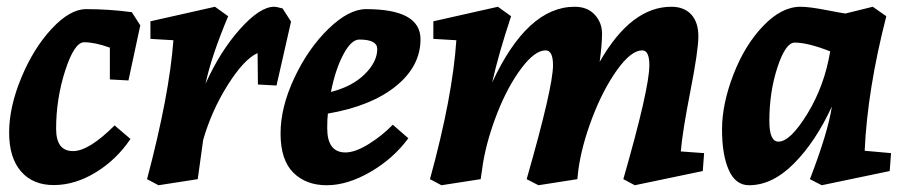

<svg xmlns="http://www.w3.org/2000/svg" viewBox="-20 -530 2690 568"><path d="M235 -503Q302 -503 370 -494L395 -455L360 -292L305 -295V-389Q261 -405 229 -405Q200 -405 173 -321.5Q146 -238 146 -149Q146 -83 196 -83Q243 -83 319 -159L366 -119Q325 -58 264 -20.5Q203 17 140.5 17.5Q78 18 42.5 -22.5Q7 -63 7 -138Q7 -213 43 -300Q79 -387 133 -445Q187 -503 235 -503Z M791 -510Q798 -510 816 -505L841 -466L798 -277L743 -280L742 -373Q702 -355 654 -279Q606 -203 581 -116L565 0L449 18L415 0Q481 -249 493 -411L425 -415V-467L616 -510L655 -482Q605 -363 588 -282Q631 -378 690 -444Q749 -510 791 -510Z M1063 -503Q1224 -503 1224 -414Q1224 -334 1151 -275Q1078 -216 950 -194Q948 -179 948 -151Q948 -79 1002 -79Q1031 -79 1071 -104Q1111 -129 1142 -161L1188 -121Q1144 -61 1076 -21.5Q1008 18 946.5 18Q885 18 847.5 -19.5Q810 -57 810 -135Q810 -213 851 -300Q892 -387 952 -445Q1012 -503 1063 -503ZM1043 -413Q1019 -413 995.5 -368.5Q972 -324 959 -258Q1022 -274 1059 -310.5Q1096 -347 1096 -385Q1096 -413 1043 -413Z M1680 -510Q1718 -510 1739.5 -486.5Q1761 -463 1761 -430.5Q1761 -398 1754 -347Q1847 -510 1966 -510Q2004 -510 2025 -487Q2046 -464 2046 -422.5Q2046 -381 2022.5 -261Q1999 -141 1994 -82L2063 -77L2059 -24L1858 18L1824 0Q1901 -268 1901 -337Q1901 -381 1880 -381Q1847 -381 1805.5 -323Q1764 -265 1732.5 -182.5Q1701 -100 1691 -28L1688 0L1573 18L1538 0Q1616 -272 1616 -337Q1616 -381 1594 -381Q1562 -381 1522 -327.5Q1482 -274 1451.5 -196.5Q1421 -119 1409 -48L1402 0L1286 18L1252 0Q1319 -244 1330 -411L1262 -415V-467L1453 -510L1492 -482Q1455 -371 1436 -286Q1540 -510 1680 -510Z M2196 18Q2156 18 2136 -27Q2116 -72 2116 -147Q2116 -222 2149.5 -309Q2183 -396 2237.5 -453Q2292 -510 2348 -510Q2374 -510 2423 -500.5Q2472 -491 2481 -490L2562 -510L2602 -482Q2546 -264 2538 -84L2616 -77L2612 -24L2411 18L2376 0Q2429 -137 2441 -215Q2393 -111 2329 -46.5Q2265 18 2196 18ZM2283 -111Q2318 -111 2368.5 -193.5Q2419 -276 2436 -378Q2370 -404 2331 -404Q2304 -404 2280 -331Q2256 -258 2256 -172Q2256 -111 2283 -111Z"/></svg>

Font: Andada
Style: Bold Italic
Weight: 700
Italic angle: -8.29999°
Designer: Carolina Giovagnoli
Foundry: Carolina Giovagnoli
Version: Version 1.003